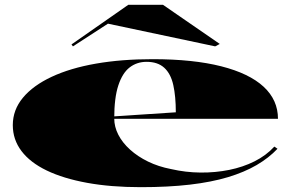

<svg xmlns="http://www.w3.org/2000/svg" viewBox="-20 -760 1208 795"><path d="M612 -515Q780 -515 896 -485.5Q1012 -456 1071.5 -401Q1131 -346 1131 -268H450V-278L708 -295Q708 -361 697.5 -408Q687 -455 660 -479.5Q633 -504 587 -504Q547 -504 517 -481Q487 -458 470 -406.5Q453 -355 453 -270Q453 -235 470 -202Q487 -169 518.5 -140.5Q550 -112 593 -91Q636 -70 688 -60Q749 -46 810.5 -45.5Q872 -45 929 -56.5Q986 -68 1034 -92Q1082 -116 1116 -153L1129 -144Q1093 -106 1042.5 -76.5Q992 -47 924 -26.5Q856 -6 766.5 4.5Q677 15 563 15Q439 15 340.5 -3Q242 -21 173.5 -54Q105 -87 69 -134.5Q33 -182 33 -242Q33 -305 75 -355.5Q117 -406 194 -442Q271 -478 377 -496.5Q483 -515 612 -515ZM282 -568 276 -576 511 -740H655L890 -578L871 -568L427 -662Z"/></svg>

Font: Kalnia Expanded SemiBold
Style: Regular
Weight: 600
Width: 7
Designer: Frida Medrano
Foundry: Frida Medrano
Version: Version 1.105